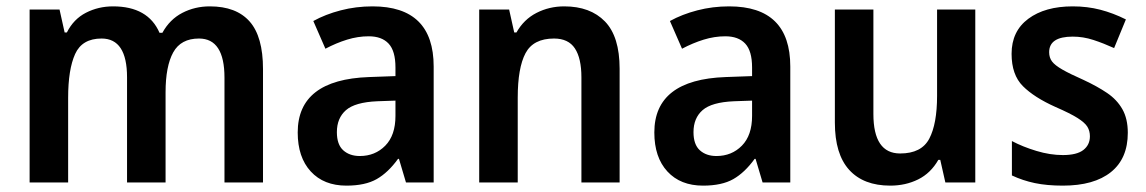

<svg xmlns="http://www.w3.org/2000/svg" viewBox="-20 -573 3599 603"><path d="M639 -553Q722 -553 764 -505.5Q806 -458 806 -356V0H685V-329Q685 -452 605 -452Q548 -452 524 -408.5Q500 -365 500 -283V0H379V-330Q379 -452 299 -452Q238 -452 216 -403.5Q194 -355 194 -266V0H73V-543H167L183 -471H190Q211 -513 250 -533Q289 -553 335 -553Q445 -553 481 -470H490Q513 -512 552.5 -532.5Q592 -553 639 -553Z M1150 -553Q1342 -553 1342 -364V0H1255L1233 -74H1230Q1199 -31 1163 -10.5Q1127 10 1068 10Q997 10 956 -34.5Q915 -79 915 -157Q915 -323 1139 -331L1222 -334V-361Q1222 -413 1200.5 -436Q1179 -459 1138 -459Q1104 -459 1070 -448.5Q1036 -438 1002 -420L964 -507Q1002 -528 1050 -540.5Q1098 -553 1150 -553ZM1165 -255Q1095 -252 1066.5 -227Q1038 -202 1038 -158Q1038 -119 1058 -101Q1078 -83 1110 -83Q1158 -83 1190 -115.5Q1222 -148 1222 -209V-257Z M1752 -553Q1834 -553 1880 -505.5Q1926 -458 1926 -357V0H1806V-330Q1806 -390 1785.5 -421Q1765 -452 1720 -452Q1655 -452 1630.5 -406Q1606 -360 1606 -266V0H1485V-543H1579L1595 -471H1602Q1625 -512 1665 -532.5Q1705 -553 1752 -553Z M2270 -553Q2462 -553 2462 -364V0H2375L2353 -74H2350Q2319 -31 2283 -10.5Q2247 10 2188 10Q2117 10 2076 -34.5Q2035 -79 2035 -157Q2035 -323 2259 -331L2342 -334V-361Q2342 -413 2320.5 -436Q2299 -459 2258 -459Q2224 -459 2190 -448.5Q2156 -438 2122 -420L2084 -507Q2122 -528 2170 -540.5Q2218 -553 2270 -553ZM2285 -255Q2215 -252 2186.5 -227Q2158 -202 2158 -158Q2158 -119 2178 -101Q2198 -83 2230 -83Q2278 -83 2310 -115.5Q2342 -148 2342 -209V-257Z M3043 -543V0H2949L2933 -71H2927Q2903 -29 2863.5 -9.5Q2824 10 2776 10Q2692 10 2647 -39.5Q2602 -89 2602 -188V-543H2723V-215Q2723 -91 2807 -91Q2874 -91 2898.5 -137.5Q2923 -184 2923 -272V-543Z M3522 -156Q3522 -75 3469 -32.5Q3416 10 3318 10Q3268 10 3230 2Q3192 -6 3158 -22V-130Q3192 -112 3235 -99Q3278 -86 3318 -86Q3362 -86 3382.5 -102Q3403 -118 3403 -145Q3403 -162 3395 -175Q3387 -188 3364 -202.5Q3341 -217 3295 -237Q3228 -267 3192.5 -302.5Q3157 -338 3157 -404Q3157 -475 3209.5 -514Q3262 -553 3349 -553Q3395 -553 3435.5 -542.5Q3476 -532 3516 -512L3479 -422Q3446 -437 3414 -447.5Q3382 -458 3349 -458Q3275 -458 3275 -409Q3275 -392 3284 -380Q3293 -368 3316.5 -354.5Q3340 -341 3383 -322Q3426 -302 3457 -281Q3488 -260 3505 -230Q3522 -200 3522 -156Z"/></svg>

Font: Noto Sans SemiCondensed SemiBold
Style: Regular
Weight: 600
Width: 4
Designer: Monotype Design Team
Foundry: Monotype Imaging Inc.
Version: Version 2.013; ttfautohint (v1.8.4.7-5d5b)